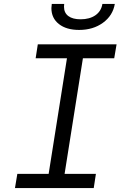

<svg xmlns="http://www.w3.org/2000/svg" viewBox="-20 -955 640 975"><path d="M456 0H56L68 -72H227L320 -659H161L172 -730H572L560 -659H401L308 -72H467ZM241 -914Q241 -921 243 -935H306Q305 -930 305 -921Q305 -890 327 -873.5Q349 -857 389 -857Q435 -857 464.5 -877.5Q494 -898 500 -935H563Q553 -876 503 -839.5Q453 -803 382 -803Q317 -803 279 -833Q241 -863 241 -914Z"/></svg>

Font: JetBrains Mono Semi Light
Style: Italic
Weight: 350
Italic angle: -9°
Monospace: yes
Designer: Philipp Nurullin, Konstantin Bulenkov
Foundry: JetBrains
Version: 2.002